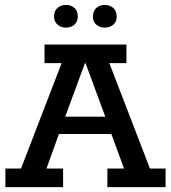

<svg xmlns="http://www.w3.org/2000/svg" viewBox="-20 -765 699 785"><path d="M2 0V-76H66L232 -507H162V-583H497V-507H427L593 -76H657V0H419V-76H487L425 -245L458 -217H203L231 -245L170 -76H238V0ZM237 -262 220 -288H435L420 -262L330 -506H327ZM250 -652Q230 -652 215.5 -664Q201 -676 201 -698Q201 -721 215.5 -733Q230 -745 250 -745Q270 -745 284 -733Q298 -721 298 -698Q298 -676 284 -664Q270 -652 250 -652ZM408 -652Q389 -652 374.5 -663.5Q360 -675 360 -697Q360 -721 374.5 -733Q389 -745 408 -745Q428 -745 442.5 -733Q457 -721 457 -697Q457 -675 442.5 -663.5Q428 -652 408 -652Z"/></svg>

Font: Rokkitt SemiBold Medium
Style: Regular
Weight: 500
Version: Version 3.103